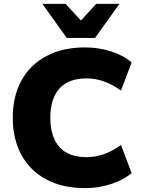

<svg xmlns="http://www.w3.org/2000/svg" viewBox="-20 -961 727 992"><path d="M420 11Q303 11 219 -34Q135 -79 90.5 -161Q46 -243 46 -353Q46 -463 90.5 -544.5Q135 -626 219 -671Q303 -716 420 -716Q490 -716 555 -695Q620 -674 660 -638L605 -493Q561 -525 517 -540.5Q473 -556 427 -556Q334 -556 287 -503.5Q240 -451 240 -353Q240 -254 287 -201.5Q334 -149 427 -149Q473 -149 517 -164.5Q561 -180 605 -212L660 -67Q620 -32 555 -10.5Q490 11 420 11ZM325 -765 199 -941H319L398 -855L477 -941H597L471 -765Z"/></svg>

Font: Nunito Sans 12pt ExtraLight 12pt Black
Style: Regular
Weight: 900
Version: Version 3.101;gftools[0.9.27]